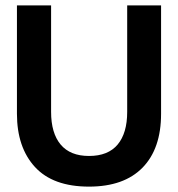

<svg xmlns="http://www.w3.org/2000/svg" viewBox="-20 -680 662 714"><path d="M311 14Q177 14 110 -59Q43 -132 43 -257V-660H170V-264Q170 -185 205.5 -142.5Q241 -100 311 -100Q382 -100 417.5 -142.5Q453 -185 453 -264V-660H579V-257Q579 -127 510 -56.5Q441 14 311 14Z"/></svg>

Font: Bricolage Grotesque 48pt SemiBold
Style: Regular
Weight: 600
Designer: Mathieu Triay
Foundry: Atelier Triay
Version: Version 1.000; ttfautohint (v1.8.4.7-5d5b);gftools[0.9.32]